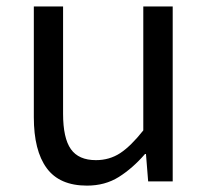

<svg xmlns="http://www.w3.org/2000/svg" viewBox="-20 -563 647 596"><path d="M250 13.2Q164.6 13.2 124.8 -41.3Q85 -95.7 85 -199.2V-543H175.8V-210Q175.8 -134.3 200 -100.1Q224.1 -65.9 277.8 -65.9Q319.8 -65.9 353 -87.6Q386.2 -109.4 424.8 -158.2V-543H516.1V0H439.9L433.1 -85H430.2Q391.6 -40.5 348.9 -13.7Q306.2 13.2 250 13.2Z"/></svg>

Font: `nÑOS CN Regular
Style: Regular
Weight: 400
Designer: Ryoko NISHIZUKA ¬âXZm¬º[P (kana & ideographs); Paul D. Hunt (Latin, Greek & Cyrillic); Wenlong ZHANG _ e¬á¬ü¬ô (bopomof
Foundry: Adobe Systems Incorporated
Version: Version 1.004;PS 1.004;hotconv 1.0.82;makeotf.lib2.5.63406